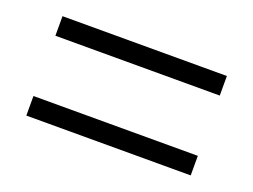

<svg xmlns="http://www.w3.org/2000/svg" viewBox="-54 -502 608 461"><g transform="rotate(20 250.0 -272.0)"><path d="M40 -349V-399H460V-349ZM40 -145V-195H460V-145Z"/></g></svg>

Font: Spectral
Style: Regular
Weight: 400
Designer: Jean-Baptiste Levee
Foundry: Production Type
Version: Version 1.002